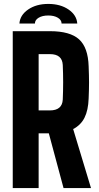

<svg xmlns="http://www.w3.org/2000/svg" viewBox="-20 -959 507 979"><path d="M45 0V-800H235Q337 -800 383 -758.5Q429 -717 432 -621Q434 -572 434 -538Q434 -504 432 -457Q430 -397 411 -359Q392 -321 353 -301L444 0H304L229 -279H177V0ZM177 -396H234Q297 -396 300 -451Q302 -495 302 -539.5Q302 -584 300 -628Q297 -683 235 -683H177ZM79 -839Q82 -882 123.5 -910.5Q165 -939 226 -939Q288 -939 329.5 -910.5Q371 -882 374 -839H294Q294 -857 275 -868.5Q256 -880 226 -880Q196 -880 177 -868.5Q158 -857 158 -839Z"/></svg>

Font: Big Shoulders Text ExtraBold
Style: Regular
Weight: 800
Designer: Patric King
Foundry: XO Type Co
Version: Version 1.000; ttfautohint (v1.8.2)